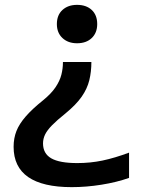

<svg xmlns="http://www.w3.org/2000/svg" viewBox="-20 -550 590 790"><path d="M356 -295Q356 -255 347.5 -220Q339 -185 316 -152Q293 -119 249 -83Q214 -55 194 -34.5Q174 -14 165.5 3.5Q157 21 157 40Q157 82 191 101.5Q225 121 298 121Q352 121 402 110.5Q452 100 511 78V182Q460 200 397.5 210Q335 220 275 220Q156 220 96 178.5Q36 137 36 54Q36 19 47.5 -10.5Q59 -40 86 -71Q113 -102 158 -138Q191 -165 208.5 -191Q226 -217 232.5 -242.5Q239 -268 239 -295ZM297 -530Q335 -530 357.5 -509Q380 -488 380 -451Q380 -415 357.5 -393.5Q335 -372 297 -372Q260 -372 237 -393.5Q214 -415 214 -451Q214 -488 237 -509Q260 -530 297 -530Z"/></svg>

Font: M PLUS Code Latin SemiExpanded Medium
Style: Regular
Weight: 500
Width: 6
Designer: Coji Morishita
Foundry: UNDERFOREST DESIGN
Version: Version 1.002; ttfautohint (v1.8.3)